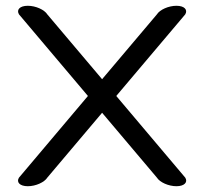

<svg xmlns="http://www.w3.org/2000/svg" viewBox="-20 -644 701 664"><path d="M620.7 -594.4C630 -610.3 617.8 -624 590.2 -624C562.6 -624 532.6 -610.3 522.7 -594.4C522.5 -594.3 433.9 -489.4 333.1 -370.1C232.3 -489.4 143.7 -594.3 143.5 -594.4C133.6 -610.3 103.7 -624 76.1 -624C48.4 -624 36.2 -610.3 45.6 -594.4L284.1 -312.1C164.8 -170.8 45.6 -29.6 45.6 -29.6C35.8 -14 48.4 0 76.1 0C103.7 0 133.6 -13.7 143.5 -29.6L333.1 -254L522.7 -29.6C532.6 -13.7 562.6 0 590.2 0C617.8 0 630.4 -14 620.7 -29.6C620.7 -29.6 501.4 -170.8 382.1 -312.1Z"/></svg>

Font: Hi.
Style: Tall Regular
Weight: 400
Designer: Mew Too, Robert Jablonski
Foundry: Cannot Into Space Fonts
Version: Version 1.996